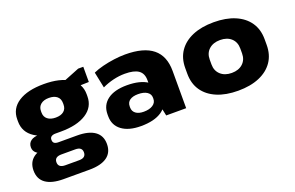

<svg xmlns="http://www.w3.org/2000/svg" viewBox="-93 -932 2274 1482"><g transform="rotate(-20 1044.0 -190.5)"><path d="M324 -161Q190 -161 114.5 -210Q39 -259 39 -347V-364Q39 -453 114.5 -502Q190 -551 324 -551Q457 -551 533 -502Q609 -453 609 -364V-347Q609 -259 533 -210Q457 -161 324 -161ZM217 191Q122 191 72 155.5Q22 120 22 50Q22 -18 70 -54Q118 -90 216 -90H430Q525 -90 575 -54.5Q625 -19 625 50Q625 120 575 155.5Q525 191 430 191ZM381 95Q436 95 436 50Q436 6 381 6H267Q210 6 210 50Q210 95 267 95ZM161 -55Q116 -55 90 -74.5Q64 -94 64 -125Q64 -159 89 -177.5Q114 -196 161 -196H324V-161H279Q257 -161 244.5 -152Q232 -143 233 -125Q233 -107 244 -98.5Q255 -90 279 -90H324V-55ZM324 -276Q367 -276 390.5 -295.5Q414 -315 414 -350V-362Q414 -398 390.5 -417.5Q367 -437 324 -437Q282 -437 257.5 -417Q233 -397 233 -362V-350Q233 -315 257.5 -295.5Q282 -276 324 -276ZM445 -504 615 -572H657V-447L445 -441Z M1087 -203V-306Q1087 -361 1051 -386.5Q1015 -412 939 -412Q892 -412 844 -400.5Q796 -389 752 -368L725 -499Q760 -515 806 -526.5Q852 -538 900.5 -544.5Q949 -551 992 -551Q1144 -551 1219 -490Q1294 -429 1294 -306V0H1130ZM920 11Q820 11 763.5 -31Q707 -73 707 -148V-162Q707 -238 763.5 -280.5Q820 -323 924 -323Q1032 -323 1093 -281.5Q1154 -240 1154 -165V-150Q1154 -74 1092.5 -31.5Q1031 11 920 11ZM978 -86Q1025 -86 1053 -104.5Q1081 -123 1081 -155V-164Q1081 -194 1054.5 -211.5Q1028 -229 981 -229Q938 -229 913.5 -212Q889 -195 889 -161V-153Q889 -122 912.5 -104Q936 -86 978 -86Z M1719 11Q1618 11 1545 -20Q1472 -51 1432.5 -108.5Q1393 -166 1393 -247V-293Q1393 -374 1432.5 -431.5Q1472 -489 1545 -520Q1618 -551 1719 -551Q1820 -551 1893 -520Q1966 -489 2005.5 -431.5Q2045 -374 2045 -293V-247Q2045 -166 2005.5 -108.5Q1966 -51 1893 -20Q1820 11 1719 11ZM1719 -135Q1776 -135 1810 -166.5Q1844 -198 1844 -250V-290Q1844 -343 1810 -374Q1776 -405 1719 -405Q1662 -405 1627.5 -374Q1593 -343 1593 -290V-250Q1593 -198 1627.5 -166.5Q1662 -135 1719 -135Z"/></g></svg>

Font: Pathway Extreme 28pt ExtraBold
Style: Regular
Weight: 800
Designer: Eduardo Rodriguez Tunni
Foundry: Eduardo Rodriguez Tunni
Version: Version 1.001;gftools[0.9.26]